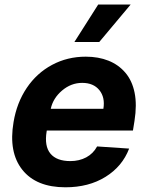

<svg xmlns="http://www.w3.org/2000/svg" viewBox="-20 -797 638 828"><path d="M262.1 10.7Q136.4 10.7 76.3 -64.8Q16.3 -140.3 38.4 -270.2Q52.2 -353.7 95.3 -417.8Q138.5 -481.9 204.5 -517.2Q270.6 -552.6 349.8 -552.6Q404.5 -552.6 447.8 -535.3Q491.1 -518.1 520.6 -483.5Q550.1 -448.9 560.5 -397Q571 -345.2 560 -275.6L553.3 -234H181.8L181.1 -230.1Q170.8 -166.5 197.6 -134.4Q224.4 -102.3 283.4 -102.3Q321.7 -102.3 351.9 -118.4Q382.1 -134.6 398.8 -165.5L536.9 -156.2Q507.5 -79.2 435 -34.3Q362.6 10.7 262.1 10.7ZM198.9 -327.8H425.8Q433.9 -376.8 408.6 -408.2Q383.2 -439.6 334.5 -439.6Q286.6 -439.6 247.7 -406.6Q208.8 -373.6 198.9 -327.8ZM300.8 -615.8 403.4 -777.3H543.3L408 -615.8Z"/></svg>

Font: Karasuma Gothic
Style: Bold Italic
Weight: 700
Italic angle: 9.39998°
Designer: Rasmus Andersson / Ryoko Nishizuka
Foundry: Genbu
Version: Version 1.00